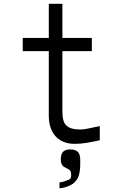

<svg xmlns="http://www.w3.org/2000/svg" viewBox="-20 -751 640 1017"><path d="M238.5 -136V-480H100.5V-550H238.5V-731H310.5V-550H466.5V-480H310.5V-161Q310.5 -128 317.8 -107.5Q325 -87 346 -76Q367 -65 406.5 -65Q429.5 -65 498.5 -81L508.5 -83V-8Q472.5 0 439.8 5.5Q407 11 375.5 11Q331 11 300.2 -7.8Q269.5 -26.5 254 -59.8Q238.5 -93 238.5 -136ZM344.5 200.5Q351.5 197.5 354.2 192.5Q357 187.5 357 176Q357 165 354.5 158Q352 151 344 146Q339.5 143 332 140Q322 135 316.2 130.8Q310.5 126.5 306.2 117.5Q302 108.5 302 93Q302 65.5 314 53Q326 40.5 352.5 40.5Q379.5 40.5 392.2 53.5Q405 66.5 405 95V116.5Q405 153.5 397.5 178.5Q391.5 198.5 375.5 214.5Q364 226.5 338 236.5Q325 241.5 313.5 243.8Q302 246 295 246V215.5Q310 213.5 323.2 209Q336.5 204.5 344.5 200.5Z"/></svg>

Font: JuliaMono Light
Style: Regular
Weight: 300
Monospace: yes
Designer: cormullion
Foundry: corm
Version: Version 0.054; ttfautohint (v1.8.4)